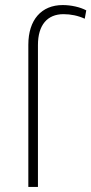

<svg xmlns="http://www.w3.org/2000/svg" viewBox="-20 -739 361 759"><path d="M92 0H130V-561C130 -640 167 -683 231 -683C260 -683 289 -677 315 -665L321 -698C297 -711 261 -719 228 -719C144 -719 92 -661 92 -562Z"/></svg>

Font: Fixel Text ExtraLight
Style: Regular
Weight: 200
Width: 4
Designer: AlfaBravo + MacPaw
Foundry: Kyrylo Tkachov, Marchela Mozhyna, Serhii Makarenko, Maria Weinstein, Zakhar Kryvoshyya
Version: Version 1.211